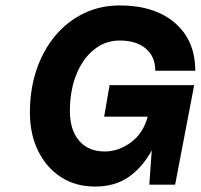

<svg xmlns="http://www.w3.org/2000/svg" viewBox="-20 -679 738 706"><path d="M90 -265Q90 -351 114.5 -423Q139 -495 183.5 -548Q228 -601 288.5 -630Q349 -659 420 -659Q549 -659 623.5 -594.5Q698 -530 698 -419H551Q551 -471 516 -500.5Q481 -530 420 -530Q367 -530 325.5 -496.5Q284 -463 260.5 -404.5Q237 -346 237 -271Q237 -201 271 -161.5Q305 -122 365 -122Q416 -122 461.5 -155.5Q507 -189 523 -250H363L383 -366H694L624 0H529L538 -126Q504 -64 453.5 -28.5Q403 7 329 7Q258 7 204.5 -27.5Q151 -62 120.5 -123.5Q90 -185 90 -265Z"/></svg>

Font: Overused Grotesk
Style: Bold Italic
Weight: 700
Italic angle: -10°
Version: Version 0.003